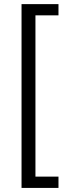

<svg xmlns="http://www.w3.org/2000/svg" viewBox="-20 -755 315 936"><path d="M85 161.1V-734.9H265.1V-680.2H152.8V106H265.1V161.1Z"/></svg>

Font: Archivo Light
Style: Regular
Weight: 300
Designer: Hector Gatti
Foundry: Omnibus-Type
Version: Version 2.001